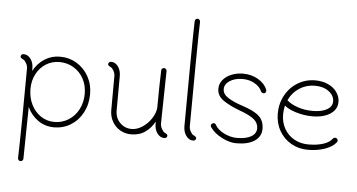

<svg xmlns="http://www.w3.org/2000/svg" viewBox="-68 -1019 2652 1427"><g transform="rotate(5 1258.0 -305.5)"><path d="M603 -262Q603 -186 570.5 -124.5Q538 -63 482 -28Q426 7 356 7Q291 7 238.5 -29Q186 -65 157 -127Q153 187 151 259Q151 267 145 273Q139 279 131 279Q123 279 117 273Q111 267 111 259Q114 160 116.5 -60Q119 -280 119 -412Q119 -431 108 -450.5Q97 -470 86 -475Q64 -485 64 -495Q64 -505 70.5 -510Q77 -515 86 -515Q117 -515 138.5 -485.5Q160 -456 159 -410V-396Q189 -453 241 -486.5Q293 -520 356 -520Q425 -520 481.5 -486Q538 -452 570.5 -393Q603 -334 603 -262ZM563 -262Q563 -324 536 -373.5Q509 -423 461.5 -451.5Q414 -480 356 -480Q300 -480 255 -451.5Q210 -423 184 -373.5Q158 -324 158 -262Q158 -197 184 -145Q210 -93 255 -63Q300 -33 356 -33Q414 -33 461.5 -63Q509 -93 536 -145Q563 -197 563 -262Z M1202 -5Q1202 5 1195.5 10Q1189 15 1180 15Q1149 15 1127.5 -14.5Q1106 -44 1107 -90V-102Q1082 -54 1038 -22.5Q994 9 933 9Q887 9 850 -12.5Q813 -34 791.5 -72Q770 -110 770 -159L771 -412Q771 -431 760.5 -450.5Q750 -470 739 -475Q717 -485 717 -495Q717 -505 723.5 -510Q730 -515 739 -515Q769 -515 790 -486.5Q811 -458 811 -415L810 -159Q810 -103 845.5 -67Q881 -31 933 -31Q973 -31 1013 -57.5Q1053 -84 1079.5 -125Q1106 -166 1109 -206Q1110 -382 1114 -484Q1114 -492 1120 -497.5Q1126 -503 1134 -503Q1142 -503 1148 -497Q1154 -491 1154 -483Q1153 -463 1148 -159L1147 -90Q1147 -71 1158 -50.5Q1169 -30 1180 -25Q1202 -15 1202 -5Z M1362 -88Q1362 -69 1373 -49.5Q1384 -30 1395 -25Q1417 -15 1417 -5Q1417 5 1410.5 10Q1404 15 1395 15Q1365 15 1343.5 -14Q1322 -43 1322 -87Q1322 -239 1325 -539Q1328 -839 1330 -868Q1332 -890 1350 -890Q1360 -890 1365 -883Q1370 -876 1370 -868Q1368 -839 1365 -539.5Q1362 -240 1362 -88Z M1520 -97Q1517 -102 1517 -107Q1517 -115 1523 -121Q1529 -127 1537 -127Q1549 -127 1554 -117Q1572 -82 1620.5 -57.5Q1669 -33 1717 -33Q1785 -33 1823.5 -55Q1862 -77 1862 -117Q1862 -156 1830.5 -183Q1799 -210 1719 -239Q1648 -265 1598.5 -298.5Q1549 -332 1549 -386Q1549 -422 1572.5 -451Q1596 -480 1636 -496.5Q1676 -513 1723 -513Q1786 -513 1836 -483.5Q1886 -454 1904 -409Q1905 -407 1905 -402Q1905 -381 1886 -381Q1880 -381 1874.5 -384.5Q1869 -388 1867 -393Q1852 -428 1812.5 -450.5Q1773 -473 1723 -473Q1665 -473 1627 -448Q1589 -423 1589 -386Q1589 -348 1631.5 -321.5Q1674 -295 1737 -275Q1829 -245 1865.5 -210Q1902 -175 1902 -117Q1902 -59 1853 -26Q1804 7 1717 7Q1666 7 1608 -23Q1550 -53 1520 -97Z M2466 -78Q2466 -72 2460 -64Q2433 -30 2376 -10.5Q2319 9 2251 9Q2182 9 2126 -23Q2070 -55 2037.5 -112Q2005 -169 2005 -240Q2005 -315 2039 -377Q2073 -439 2132 -474.5Q2191 -510 2262 -510Q2316 -510 2358 -490.5Q2400 -471 2423.5 -437.5Q2447 -404 2447 -365Q2447 -309 2396.5 -275.5Q2346 -242 2262 -242Q2201 -242 2141.5 -260Q2082 -278 2053 -304Q2045 -270 2045 -236Q2045 -177 2072 -130Q2099 -83 2146 -57Q2193 -31 2251 -31Q2316 -31 2363 -46.5Q2410 -62 2431 -92Q2432 -94 2437 -96Q2442 -98 2446 -98Q2454 -98 2460 -92Q2466 -86 2466 -78ZM2068 -345Q2095 -319 2147 -300.5Q2199 -282 2262 -282Q2329 -282 2368 -304.5Q2407 -327 2407 -365Q2407 -409 2366.5 -439.5Q2326 -470 2262 -470Q2199 -470 2147 -436.5Q2095 -403 2068 -345Z"/></g></svg>

Font: Tsukimi Rounded Light
Style: Regular
Weight: 300
Designer: Takashi Funayama
Foundry: Takashi Funayama
Version: Version 1.032; ttfautohint (v1.8.3)